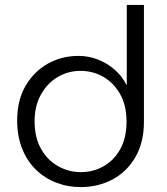

<svg xmlns="http://www.w3.org/2000/svg" viewBox="-20 -750 682 783"><path d="M309 13Q256 13 208.5 -5.5Q161 -24 125.5 -59Q90 -94 70 -144.5Q50 -195 50 -259Q50 -341 84 -399.5Q118 -458 174.5 -490Q231 -522 300 -522Q342 -522 380 -507Q418 -492 448 -465.5Q478 -439 495 -405H497V-730H567V-254Q567 -169 532 -109Q497 -49 438.5 -18Q380 13 309 13ZM310 -48Q360 -48 402.5 -72Q445 -96 470.5 -142Q496 -188 496 -254Q496 -320 470 -366Q444 -412 401.5 -436.5Q359 -461 308 -461Q258 -461 215.5 -436Q173 -411 147 -364.5Q121 -318 121 -255Q121 -190 147 -143.5Q173 -97 216.5 -72.5Q260 -48 310 -48Z"/></svg>

Font: MuseoModerno Thin Light
Style: Regular
Weight: 300
Version: Version 1.003